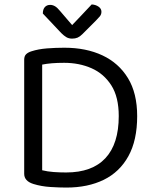

<svg xmlns="http://www.w3.org/2000/svg" viewBox="-20 -834 692 865"><path d="M515 -311Q515 -186 455 -121.5Q395 -57 278 -57Q249 -57 221.5 -59Q194 -61 170 -67V-543Q190 -547 214 -549Q238 -551 269 -551Q337 -551 392.5 -526.5Q448 -502 481.5 -449.5Q515 -397 515 -311ZM598 -311Q598 -414 556.5 -482Q515 -550 441.5 -584.5Q368 -619 270 -619Q231 -619 192 -616Q153 -613 122 -603Q106 -598 97.5 -589.5Q89 -581 89 -565V-51Q89 -18 131 -5Q167 6 207.5 8.5Q248 11 279 11Q376 11 447.5 -24Q519 -59 558.5 -130.5Q598 -202 598 -311ZM305 -721Q322 -739 345 -763Q368 -787 393 -814Q411 -813 424 -804Q437 -795 437 -781Q437 -769 429.5 -760Q422 -751 411 -740L351 -680Q340 -669 329.5 -664.5Q319 -660 305 -660Q290 -660 279 -666.5Q268 -673 256 -685L173 -773Q173 -792 182 -802Q191 -812 206 -812Q217 -812 227.5 -806Q238 -800 251 -784Z"/></svg>

Font: Baloo Bhaijaan 2
Style: Regular
Weight: 400
Designer: Sanskriti Dholi, Noopur Datye and Ek Type
Foundry: Ek Type
Version: Version 1.701